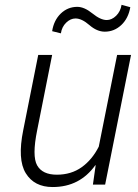

<svg xmlns="http://www.w3.org/2000/svg" viewBox="-20 -752 563 782"><path d="M358.4 0 369.6 -78.6 368.2 -79.1Q336.9 -35.2 293.5 -12.7Q250 9.8 194.3 9.8Q119.6 9.8 85 -46.4Q50.3 -102.5 74.7 -222.2L135.7 -528.3H192.4L131.3 -221.2Q109.9 -116.2 131.3 -78.4Q152.8 -40.5 211.4 -40.5Q270 -40.5 312.7 -71Q355.5 -101.6 382.3 -154.8L457 -528.3H513.7L408.2 0ZM510.7 -722.7Q502.9 -677.2 474.1 -650.1Q445.3 -623 406.7 -623Q375 -623 344 -649.9Q313 -676.8 287.6 -676.8Q267.1 -676.8 249.5 -659.7Q231.9 -642.6 228 -616.2L192.4 -625Q199.2 -669.4 227.5 -696.8Q255.9 -724.1 294.9 -724.1Q323.2 -724.1 356.4 -697.3Q389.6 -670.4 414.6 -670.4Q435.1 -670.4 452.9 -687.7Q470.7 -705.1 475.1 -732.4Z"/></svg>

Font: Franko
Style: Light Italic
Weight: 300
Designer: Google
Version: Version 1.200310; 2013